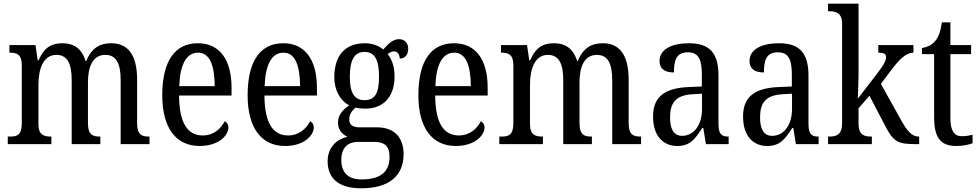

<svg xmlns="http://www.w3.org/2000/svg" viewBox="-20 -780 5302 1039"><path d="M22 0H258V-41H256C218 -41 188 -49 188 -108V-321C188 -407 214 -483 285 -483C346 -483 368 -433 368 -346V0H523V-41H520C482 -41 456 -50 456 -113V-334C456 -414 479 -483 550 -483C611 -483 633 -433 633 -346V0H789V-41H787C748 -41 722 -50 722 -113V-349C722 -486 670 -546 582 -546C524 -546 477 -524 447 -450H443C421 -522 374 -546 319 -546C259 -546 219 -524 189 -454H184L172 -536H31V-495H33C71 -495 98 -486 98 -426V-113C98 -50 73 -41 35 -41H22Z M1060 10C1167 10 1216 -50 1216 -90C1216 -108 1206 -119 1196 -124C1175 -83 1136 -47 1077 -47C995 -47 950 -114 949 -263H1233V-305C1233 -463 1164 -546 1051 -546C928 -546 858 -452 858 -264C858 -90 931 10 1060 10ZM1142 -314H950C954 -430 988 -495 1052 -495C1117 -495 1141 -422 1142 -314Z M1522 10C1629 10 1678 -50 1678 -90C1678 -108 1668 -119 1658 -124C1637 -83 1598 -47 1539 -47C1457 -47 1412 -114 1411 -263H1695V-305C1695 -463 1626 -546 1513 -546C1390 -546 1320 -452 1320 -264C1320 -90 1393 10 1522 10ZM1604 -314H1412C1416 -430 1450 -495 1514 -495C1579 -495 1603 -422 1604 -314Z M1934 239C2091 239 2164 167 2164 54C2164 -26 2123 -91 2019 -91H1927C1888 -91 1870 -104 1870 -134C1870 -164 1888 -185 1905 -198C1917 -194 1941 -192 1955 -192C2063 -192 2115 -265 2115 -365C2115 -425 2099 -460 2078 -487C2089 -496 2099 -502 2114 -502C2132 -502 2143 -483 2143 -463C2175 -463 2189 -488 2189 -516C2189 -544 2173 -568 2139 -568C2100 -568 2070 -530 2054 -512C2032 -531 1997 -546 1955 -546C1844 -546 1789 -476 1789 -361C1789 -295 1820 -235 1870 -210C1834 -186 1809 -157 1809 -117C1809 -74 1835 -52 1860 -40C1804 -27 1753 15 1753 93C1753 185 1813 239 1934 239ZM1953 -238C1897 -238 1873 -278 1873 -364C1873 -454 1897 -499 1952 -499C2009 -499 2031 -456 2031 -365C2031 -277 2010 -238 1953 -238ZM1936 191C1857 191 1827 146 1827 87C1827 8 1873 -12 1918 -12H2005C2059 -12 2088 8 2088 69C2088 137 2054 191 1936 191Z M2446 10C2553 10 2602 -50 2602 -90C2602 -108 2592 -119 2582 -124C2561 -83 2522 -47 2463 -47C2381 -47 2336 -114 2335 -263H2619V-305C2619 -463 2550 -546 2437 -546C2314 -546 2244 -452 2244 -264C2244 -90 2317 10 2446 10ZM2528 -314H2336C2340 -430 2374 -495 2438 -495C2503 -495 2527 -422 2528 -314Z M2682 0H2918V-41H2916C2878 -41 2848 -49 2848 -108V-321C2848 -407 2874 -483 2945 -483C3006 -483 3028 -433 3028 -346V0H3183V-41H3180C3142 -41 3116 -50 3116 -113V-334C3116 -414 3139 -483 3210 -483C3271 -483 3293 -433 3293 -346V0H3449V-41H3447C3408 -41 3382 -50 3382 -113V-349C3382 -486 3330 -546 3242 -546C3184 -546 3137 -524 3107 -450H3103C3081 -522 3034 -546 2979 -546C2919 -546 2879 -524 2849 -454H2844L2832 -536H2691V-495H2693C2731 -495 2758 -486 2758 -426V-113C2758 -50 2733 -41 2695 -41H2682Z M3645 10C3717 10 3743 -31 3780 -87H3786L3800 0H3923V-41H3920C3882 -41 3868 -57 3868 -113V-372C3868 -499 3814 -546 3708 -546C3615 -546 3549 -513 3549 -450C3549 -408 3576 -388 3627 -388C3627 -452 3639 -497 3702 -497C3767 -497 3778 -447 3778 -373V-312L3708 -309C3577 -304 3514 -256 3514 -150C3514 -41 3571 10 3645 10ZM3671 -45C3626 -45 3606 -82 3606 -144C3606 -223 3636 -265 3728 -270L3779 -273V-191C3779 -106 3737 -45 3671 -45Z M4132 10C4204 10 4230 -31 4267 -87H4273L4287 0H4410V-41H4407C4369 -41 4355 -57 4355 -113V-372C4355 -499 4301 -546 4195 -546C4102 -546 4036 -513 4036 -450C4036 -408 4063 -388 4114 -388C4114 -452 4126 -497 4189 -497C4254 -497 4265 -447 4265 -373V-312L4195 -309C4064 -304 4001 -256 4001 -150C4001 -41 4058 10 4132 10ZM4158 -45C4113 -45 4093 -82 4093 -144C4093 -223 4123 -265 4215 -270L4266 -273V-191C4266 -106 4224 -45 4158 -45Z M4461 0H4698V-41H4694C4659 -41 4626 -49 4626 -108V-194L4685 -262L4769 -101C4816 -10 4838 0 4942 0H4954V-41H4951C4914 -41 4889 -72 4859 -125L4747 -326L4803 -401C4848 -460 4883 -495 4923 -495V-536H4733V-495C4761 -495 4775 -489 4775 -472C4775 -456 4766 -432 4729 -385L4622 -246C4622 -249 4626 -339 4626 -375V-760H4461V-719H4469C4504 -719 4537 -710 4537 -651V-113C4537 -50 4505 -41 4469 -41H4461Z M5156 10C5193 10 5226 2 5243 -5V-51C5224 -46 5207 -43 5184 -43C5143 -43 5123 -73 5123 -143V-487H5235V-536H5123V-659H5077C5069 -605 5058 -579 5040 -557C5022 -536 4998 -525 4969 -520V-487H5035V-145C5035 -30 5073 10 5156 10Z"/></svg>

Font: Noto Serif Devanagari Condensed
Style: Regular
Weight: 400
Width: 3
Designer: Universal Thirst, Indian Type Foundry and the Monotype Design Team
Foundry: Monotype Imaging Inc.
Version: Version 2.004